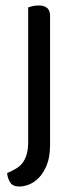

<svg xmlns="http://www.w3.org/2000/svg" viewBox="-20 -487 283 702"><path d="M163 42Q163 87 151 116.5Q139 146 121.5 163.5Q104 181 85 188Q66 195 52 195Q27 195 17.5 180.5Q8 166 6 146Q24 138 38.5 129.5Q53 121 62.5 108.5Q72 96 77.5 77.5Q83 59 83 30V-460Q88 -462 98.5 -464.5Q109 -467 121 -467Q163 -467 163 -430V42Z"/></svg>

Font: Baloo Thambi 2
Style: Regular
Weight: 400
Designer: Aadarsh Rajan and Ek Type
Foundry: Ek Type
Version: Version 1.640;hotconv 1.0.111;makeotfexe 2.5.65597; ttfautoh